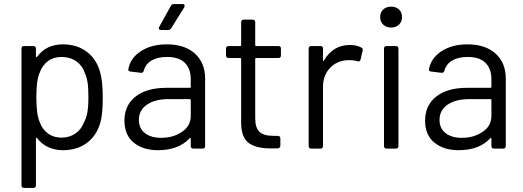

<svg xmlns="http://www.w3.org/2000/svg" viewBox="-20 -733 2582 947"><path d="M473.1 -379.9Q486.8 -333.5 486.8 -252.9Q486.8 -168.9 475.1 -128.9Q457 -64.5 408.9 -28.3Q360.8 7.8 290 7.8Q250.5 7.8 217.5 -7.6Q184.6 -22.9 163.1 -51.8Q161.1 -54.7 159.2 -53.7Q157.2 -52.7 157.2 -49.8V181.2Q157.2 193.8 144 193.8H99.1Q85.9 193.8 85.9 181.2V-493.2Q85.9 -505.9 99.1 -505.9H144Q157.2 -505.9 157.2 -493.2V-455.1Q157.2 -453.1 158 -452.1Q158.7 -451.2 160.2 -451.4Q161.6 -451.7 163.1 -453.1Q208 -514.2 290 -514.2Q358.9 -514.2 407 -478.5Q455.1 -442.9 473.1 -379.9ZM393.1 -127Q405.3 -148.9 410.6 -177Q416 -205.1 416 -252.9Q416 -299.8 411.9 -326.4Q407.7 -353 397.9 -374Q385.7 -410.2 355.5 -431.2Q325.2 -452.1 283.2 -452.1Q244.1 -452.1 216.6 -431.6Q189 -411.1 175.8 -375Q159.2 -338.4 159.2 -252.9Q159.2 -166 176.8 -128.9Q189 -94.7 216.8 -74.5Q244.6 -54.2 282.2 -54.2Q321.8 -54.2 350.8 -73.7Q379.9 -93.3 393.1 -127Z M802.7 -514.2Q891.6 -514.2 941.7 -468.5Q991.7 -422.9 991.7 -346.2V-13.2Q991.7 0 979 0H934.1Q920.9 0 920.9 -13.2V-48.8Q920.9 -51.8 918.9 -52.7Q917 -53.7 915 -50.8Q860.8 7.8 758.8 7.8Q685.5 7.8 639.6 -29.5Q593.8 -66.9 593.8 -138.2Q593.8 -213.4 648.4 -256.6Q703.1 -299.8 799.8 -299.8H916Q920.9 -299.8 920.9 -305.2V-341.8Q920.9 -394 891.6 -423.1Q862.3 -452.1 803.7 -452.1Q756.8 -452.1 727.1 -434.3Q697.3 -416.5 689 -383.8Q686 -372.6 673.8 -374L625 -379.9Q611.3 -381.3 612.8 -391.1Q622.6 -446.3 674.3 -480.2Q726.1 -514.2 802.7 -514.2ZM774.9 -53.2Q835 -53.2 877.9 -83Q920.9 -111.3 920.9 -162.1V-238.8Q920.9 -244.1 916 -244.1H811Q744.6 -244.1 704.8 -216.8Q665 -189.5 665 -142.1Q665 -99.1 695.1 -76.2Q725.1 -53.2 774.9 -53.2ZM810.1 -585H774.9Q766.6 -585 764.2 -589.8Q761.7 -594.7 765.6 -601.1L822.8 -704.1Q827.1 -712.9 837.9 -712.9H880.9Q890.6 -712.9 890.6 -705.1Q890.6 -700.7 888.7 -696.8L824.7 -594.2Q818.4 -585 810.1 -585Z M1365.7 -493.2V-460Q1365.7 -446.8 1352.5 -446.8H1243.7Q1238.8 -446.8 1238.8 -441.9V-149.9Q1238.8 -102.5 1259.8 -82.8Q1280.8 -63 1327.6 -63H1349.6Q1362.8 -63 1362.8 -49.8V-15.1Q1362.8 -2.4 1349.6 -1H1315.4Q1240.2 -1 1204.8 -29.3Q1169.4 -57.6 1169.4 -127.9V-441.9Q1169.4 -446.8 1164.6 -446.8H1107.4Q1094.7 -446.8 1094.7 -460V-493.2Q1094.7 -505.9 1107.4 -505.9H1164.6Q1169.4 -505.9 1169.4 -511.2V-623Q1169.4 -636.2 1182.6 -636.2H1225.6Q1238.8 -636.2 1238.8 -623V-511.2Q1238.8 -505.9 1243.7 -505.9H1352.5Q1365.7 -505.9 1365.7 -493.2Z M1706.5 -511.2Q1737.8 -511.2 1761.2 -499Q1771.5 -494.6 1768.6 -482.9L1758.3 -439Q1755.4 -426.8 1742.2 -431.2Q1721.2 -437.5 1693.4 -436Q1641.1 -433.6 1607.2 -397.2Q1573.2 -360.8 1573.2 -305.2V-13.2Q1573.2 0 1560.5 0H1515.1Q1502.4 0 1502.4 -13.2V-493.2Q1502.4 -505.9 1515.1 -505.9H1560.5Q1573.2 -505.9 1573.2 -493.2V-437Q1573.2 -428.7 1578.1 -435.1Q1622.6 -511.2 1706.5 -511.2Z M1948 -611.6Q1933.1 -597.2 1909.2 -597.2Q1885.3 -597.2 1870.1 -611.6Q1855 -626 1855 -648.9Q1855 -671.9 1869.9 -686Q1884.8 -700.2 1909.2 -700.2Q1933.6 -700.2 1948.2 -686Q1962.9 -671.9 1962.9 -648.9Q1962.9 -626 1948 -611.6ZM1932.1 0H1887.2Q1874 0 1874 -13.2V-493.2Q1874 -505.9 1887.2 -505.9H1932.1Q1945.3 -505.9 1945.3 -493.2V-13.2Q1945.3 0 1932.1 0Z M2285.6 -514.2Q2374.5 -514.2 2424.6 -468.5Q2474.6 -422.9 2474.6 -346.2V-13.2Q2474.6 0 2461.9 0H2417Q2403.8 0 2403.8 -13.2V-48.8Q2403.8 -51.8 2401.9 -52.7Q2399.9 -53.7 2397.9 -50.8Q2343.8 7.8 2241.7 7.8Q2168.5 7.8 2122.6 -29.5Q2076.7 -66.9 2076.7 -138.2Q2076.7 -213.4 2131.3 -256.6Q2186 -299.8 2282.7 -299.8H2398.9Q2403.8 -299.8 2403.8 -305.2V-341.8Q2403.8 -394 2374.5 -423.1Q2345.2 -452.1 2286.6 -452.1Q2239.7 -452.1 2210 -434.3Q2180.2 -416.5 2171.9 -383.8Q2168.9 -372.6 2156.7 -374L2107.9 -379.9Q2094.2 -381.3 2095.7 -391.1Q2105.5 -446.3 2157.2 -480.2Q2209 -514.2 2285.6 -514.2ZM2257.8 -53.2Q2317.9 -53.2 2360.8 -83Q2403.8 -111.3 2403.8 -162.1V-238.8Q2403.8 -244.1 2398.9 -244.1H2293.9Q2227.5 -244.1 2187.7 -216.8Q2147.9 -189.5 2147.9 -142.1Q2147.9 -99.1 2178 -76.2Q2208 -53.2 2257.8 -53.2Z"/></svg>

Font: Barlow
Style: Regular
Weight: 400
Designer: Jeremy Tribby
Foundry: Jeremy Tribby
Version: Version 1.101